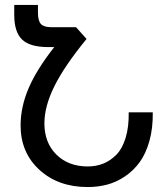

<svg xmlns="http://www.w3.org/2000/svg" viewBox="-20 -753 681 783"><path d="M189 -642.1H290L333 -594.2Q243.2 -484.4 202.1 -402.1Q161.1 -319.8 161.1 -250Q161.1 -170.9 210 -122.6Q258.8 -74.2 337.9 -74.2Q372.1 -74.2 401.4 -85.9Q430.7 -97.7 454.8 -122.3Q479 -147 492.4 -191.2Q505.9 -235.4 504.9 -294.9H603Q604 -230.5 589.4 -178.2Q574.7 -126 549.6 -91.6Q524.4 -57.1 489.7 -33.7Q455.1 -10.3 417.2 -0.2Q379.4 9.8 337.9 9.8Q217.3 9.8 140.6 -60.5Q64 -130.9 64 -241.2Q64 -316.9 96.7 -393.3Q129.4 -469.7 201.2 -561H176.8Q101.6 -561 69.8 -592Q38.1 -623 38.1 -691.9V-732.9H134.8V-701.2Q134.8 -668.5 146.7 -655.3Q158.7 -642.1 189 -642.1Z"/></svg>

Font: LT Superior Med
Style: Regular
Weight: 500
Designer: Daniel Lyons
Foundry: LyonsType
Version: Version 1.000